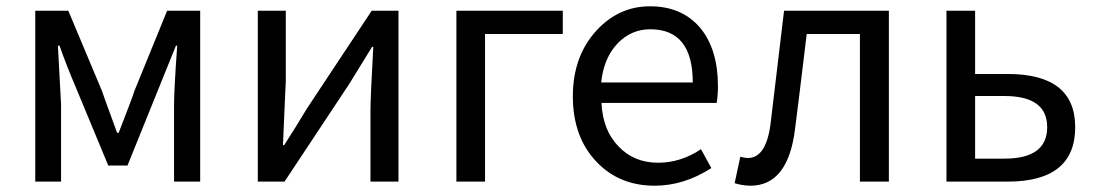

<svg xmlns="http://www.w3.org/2000/svg" viewBox="-20 -577 3483 610"><path d="M92 -543H197L304 -288Q311 -267 328 -221L352 -155H357Q400 -265 407 -288L511 -543H616V0H533V-245Q533 -292 543 -432H539L385 -51H324L219 -304Q192 -367 169 -432H164L174 -245V0H92Z M799 -543H888V-316Q888 -326 879 -116H883Q919 -172 955 -232L1161 -543H1246V0H1157V-227Q1157 -268 1166 -428H1162L1090 -311L884 0H799Z M1430 -543H1768V-469H1521V0H1430Z M1876 -62Q1800 -141 1800 -271Q1800 -398 1875 -480Q1946 -557 2045 -557Q2147 -557 2205 -488Q2261 -420 2261 -302Q2261 -276 2257 -250H1891Q1895 -163 1945 -112Q1994 -60 2071 -60Q2143 -60 2207 -103L2240 -43Q2153 13 2060 13Q1948 13 1876 -62ZM2181 -315Q2181 -484 2046 -484Q1986 -484 1943 -440Q1898 -393 1890 -315Z M2314 5 2332 -79Q2346 -75 2356 -75Q2416 -75 2429 -191L2471 -543H2804V0H2712V-469H2543Q2512 -212 2506 -168Q2484 13 2364 13Q2340 13 2314 5Z M2987 -543H3078V-342H3181Q3396 -342 3396 -173Q3396 0 3181 0H2987ZM3171 -73Q3307 -73 3307 -173Q3307 -272 3171 -272H3078V-73Z"/></svg>

Font: KaiGen Gothic CN Regular
Style: Regular
Weight: 400
Designer: Ryoko NISHIZUKA  (kana & ideographs); Paul D. Hunt (Latin, Greek & Cyrillic); Wenlong ZHANG  (bopomofo); Sandoll Communi
Foundry: Adobe Systems Incorporated
Version: Version 1.002.20150501